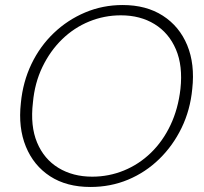

<svg xmlns="http://www.w3.org/2000/svg" viewBox="-20 -732 813 764"><path d="M340 12Q245 12 179.5 -30.5Q114 -73 83 -148.5Q52 -224 63 -322Q71 -406 105 -477Q139 -548 194 -600.5Q249 -653 319 -682.5Q389 -712 468 -712Q562 -712 628 -669.5Q694 -627 725 -552Q756 -477 745 -378Q737 -294 702.5 -223Q668 -152 613.5 -99Q559 -46 489.5 -17Q420 12 340 12ZM347 -29Q413 -29 473 -53.5Q533 -78 580.5 -124Q628 -170 658.5 -234.5Q689 -299 698 -378Q708 -470 680 -535.5Q652 -601 595 -636Q538 -671 461 -671Q395 -671 335 -646.5Q275 -622 227.5 -576Q180 -530 149 -466Q118 -402 111 -324Q100 -231 127.5 -165Q155 -99 212.5 -64Q270 -29 347 -29Z"/></svg>

Font: DM Sans 18pt ExtraLight
Style: Italic
Weight: 250
Italic angle: -10°
Designer: Colophon Foundry, Jonny Pinhorn
Foundry: Colophon Foundry
Version: Version 4.004;gftools[0.9.30]